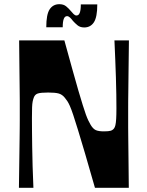

<svg xmlns="http://www.w3.org/2000/svg" viewBox="-20 -892 700 912"><path d="M69.9 0Q71.2 -88.1 71.9 -143.8Q72.6 -199.5 73.1 -233Q73.6 -266.5 73.7 -286Q73.9 -305.5 73.9 -319.3Q73.9 -333.1 73.9 -350Q73.9 -366.9 73.9 -380.7Q73.9 -394.5 73.9 -414Q73.9 -433.5 73.4 -467Q72.9 -500.5 72.4 -556.2Q71.9 -611.9 70.9 -700H285.8Q308 -620 324.1 -561.4Q340.2 -502.7 352.4 -461.5Q364.5 -420.3 373 -393.1Q381.5 -365.8 387.8 -348.3Q394.2 -330.8 399.5 -319.8Q404.9 -308.7 410.5 -299.1Q421.6 -280.3 434.7 -274.1Q447.9 -268 473.6 -268Q495.9 -268 505.8 -271Q515.6 -274 521.6 -282Q525.6 -287 528.1 -297.3Q530.6 -307.7 531.8 -327Q533 -346.3 533 -377.2Q533 -404.9 532.5 -442.5Q532 -480 530.6 -523.3Q529.3 -566.5 527.4 -611.7Q525.6 -656.8 523.6 -700H592.4Q591.1 -611.9 590.6 -556.2Q590.1 -500.5 589.6 -467Q589.1 -433.5 588.9 -414Q588.8 -394.5 588.8 -380.7Q588.8 -366.9 588.8 -350Q588.8 -333.1 588.8 -319.3Q588.8 -305.5 588.8 -286Q588.8 -266.5 589.3 -233Q589.8 -199.5 590.3 -143.8Q590.8 -88.1 591.8 0H431Q403.8 -95.7 384 -162.9Q364.2 -230.1 350.5 -274.6Q336.9 -319.2 327.7 -346.5Q318.6 -373.7 311.9 -388.7Q305.2 -403.7 299.6 -412Q293.9 -420.4 287.5 -428.1Q275.5 -443.1 259 -447.8Q242.5 -452.5 208.8 -452.5Q173.1 -452.5 159.4 -447.8Q145.7 -443.1 140.7 -429.1Q137.4 -420.7 135.2 -410Q133 -399.4 132.4 -381.4Q131.7 -363.4 131.7 -331.2Q131.7 -307.5 132 -272.8Q132.4 -238 132.9 -195Q133.4 -151.9 134.9 -102.6Q136.4 -53.2 138.7 0ZM380 -761.6Q360.7 -761.6 348.2 -771.9Q335.7 -782.3 326.3 -792.9Q320 -801.6 312.8 -808.5Q305.6 -815.3 298.6 -815.3Q287.9 -815.3 282.9 -802.3Q277.9 -789.2 277.9 -762.6H199.8Q199.8 -823.7 216 -847.9Q232.2 -872.1 261.9 -872.1Q281.9 -872.1 294.2 -861.9Q306.6 -851.7 315.6 -840.7Q322.6 -832.4 329.4 -825.4Q336.3 -818.4 343.3 -818.4Q354 -818.4 358.9 -831.4Q363.9 -844.4 363.9 -871.1H442.1Q442.1 -811 426.1 -786.3Q410 -761.6 380 -761.6Z"/></svg>

Font: Ojuju ExtraLight
Style: Regular
Weight: 200
Designer: Chisaokwu Joboson, Mirko Velimirovic
Foundry: Udi Foundry
Version: Version 1.000